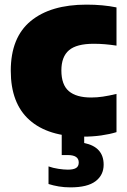

<svg xmlns="http://www.w3.org/2000/svg" viewBox="-20 -579 550 829"><path d="M339.5 11Q187.5 11 107 -61Q26.5 -133 26.5 -273.5Q26.5 -417 112.5 -488Q198.5 -559 353.5 -559Q424.5 -559 483 -547V-382Q457 -386 433.2 -388Q409.5 -390 384.5 -390Q310.5 -390 277.8 -362Q245 -334 245 -275Q245 -213 277.2 -185.5Q309.5 -158 373.5 -158Q399 -158 424.2 -161.8Q449.5 -165.5 483 -173.5V-8.5Q454 0.5 416.8 5.8Q379.5 11 339.5 11ZM284 230Q257 230 233.5 226Q210 222 189.5 215.5V139.5Q209 146.5 232.5 150Q256 153.5 273 153.5Q296.5 153.5 308.2 146.5Q320 139.5 320 122.5Q320 90.5 272.5 90.5H246.5V-10H343.5V38.5Q427.5 55.5 427.5 132Q427.5 177 392.5 203.5Q357.5 230 284 230Z"/></svg>

Font: Encode Sans Black
Style: Regular
Weight: 900
Designer: Multiple Designers
Foundry: Impallari Type
Version: Version 3.002; ttfautohint (v1.8.3) -l 8 -r 50 -G 200 -x 14 